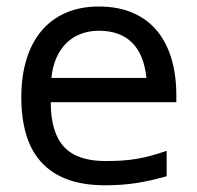

<svg xmlns="http://www.w3.org/2000/svg" viewBox="-20 -549 596 580"><path d="M483.4 -16.6Q461.4 -10.3 440.2 -5.4Q418.9 -0.5 396.7 3.2Q374.5 6.8 350.3 8.8Q326.2 10.7 298.3 10.7Q231 10.7 182.9 -7.3Q134.8 -25.4 104 -59.8Q73.2 -94.2 58.8 -143.3Q44.4 -192.4 44.4 -254.9Q44.4 -319.3 60.1 -370.1Q75.7 -420.9 105.7 -456.3Q135.7 -491.7 179.2 -510.5Q222.7 -529.3 278.8 -529.3Q336.4 -529.3 380.4 -510.5Q424.3 -491.7 453.6 -456.8Q482.9 -421.9 497.8 -372.1Q512.7 -322.3 512.7 -260.3V-240.2H133.3Q133.3 -149.4 172.9 -106Q212.4 -62.5 298.3 -62.5Q327.6 -62.5 351.1 -64.2Q374.5 -65.9 395.5 -69.6Q416.5 -73.2 437.5 -79.1Q458.5 -85 483.4 -93.3ZM422.4 -313.5Q415 -384.8 378.7 -420.4Q342.3 -456.1 278.8 -456.1Q249.5 -456.1 224.6 -446.8Q199.7 -437.5 181.2 -419.4Q162.6 -401.4 150.6 -374.8Q138.7 -348.1 135.3 -313.5Z"/></svg>

Font: Arian AMU
Style: Regular
Weight: 400
Designer: Ruben Hakobyan (Tarumian)
Foundry: Ruben Hakobyan (Tarumian)
Version: Version 4.003